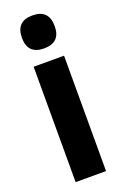

<svg xmlns="http://www.w3.org/2000/svg" viewBox="-149 -814 553 860"><g transform="rotate(-20 127.0 -384.0)"><path d="M127 -768Q205 -768 205 -689Q205 -611 127 -611Q49 -611 49 -689Q49 -768 127 -768ZM199 -550V0H54V-550Z"/></g></svg>

Font: Noto Sans ExtraCondensed ExtraBold
Style: Regular
Weight: 800
Width: 2
Designer: Monotype Design Team
Foundry: Monotype Imaging Inc.
Version: Version 2.013; ttfautohint (v1.8.4.7-5d5b)